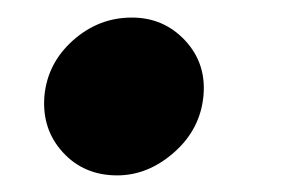

<svg xmlns="http://www.w3.org/2000/svg" viewBox="-20 -443 343 223"><path d="M116.1 -239.3Q77.4 -239.3 52.9 -266.2Q28.4 -293 31.6 -331.7Q35.2 -369.7 64.8 -396.1Q94.5 -422.6 133.2 -422.6Q170.1 -422.6 195 -396Q219.8 -369.3 216.3 -331.7Q212.7 -293 182.4 -266.2Q152 -239.3 116.1 -239.3Z"/></svg>

Font: Inter UI Extra Bold
Style: Italic
Weight: 800
Italic angle: 9.39999°
Designer: Rasmus Andersson
Foundry: rsms
Version: 3.2;8d6f07862